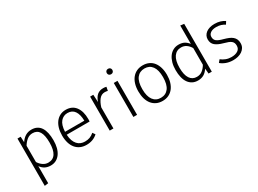

<svg xmlns="http://www.w3.org/2000/svg" viewBox="-39 -1549 3445 2559"><g transform="rotate(-30 1683.5 -269.0)"><path d="M163 -437Q195 -485 236 -509.5Q277 -534 329 -534Q377 -534 412.5 -515.5Q448 -497 470.5 -462Q493 -427 504 -377Q515 -327 515 -264Q515 -202 502 -151.5Q489 -101 463.5 -65Q438 -29 401.5 -9Q365 11 317 11Q271 11 233.5 -7Q196 -25 167 -66V197L110 205V-523H159ZM167 -129Q191 -90 227.5 -64.5Q264 -39 308 -39Q454 -39 454 -264Q454 -376 421 -430.5Q388 -485 318 -485Q268 -485 230.5 -454Q193 -423 167 -379Z M704 -239Q707 -186 720.5 -148.5Q734 -111 756.5 -86Q779 -61 808.5 -49.5Q838 -38 871 -38Q913 -38 946 -50Q979 -62 1012 -91L1039 -52Q970 11 869 11Q815 11 773.5 -8Q732 -27 703.5 -62Q675 -97 660 -147Q645 -197 645 -259Q645 -321 659.5 -371.5Q674 -422 701.5 -458Q729 -494 768 -514Q807 -534 856 -534Q954 -534 1006 -465.5Q1058 -397 1058 -277Q1058 -268 1057.5 -257.5Q1057 -247 1056 -239ZM856 -485Q793 -485 751 -437Q709 -389 704 -284H1001Q999 -381 963 -433Q927 -485 856 -485Z M1283 -408Q1306 -475 1342.5 -504.5Q1379 -534 1433 -534Q1461 -534 1482 -528L1471 -471Q1450 -477 1425 -477Q1374 -477 1340 -435Q1306 -393 1285 -324V0H1228V-523H1277Z M1649 -523V0H1592V-523ZM1620 -641Q1600 -641 1588.5 -653Q1577 -665 1577 -683Q1577 -701 1588.5 -713Q1600 -725 1620 -725Q1640 -725 1651.5 -713Q1663 -701 1663 -683Q1663 -665 1651.5 -653Q1640 -641 1620 -641Z M1819 -261Q1819 -324 1834.5 -374.5Q1850 -425 1879 -460.5Q1908 -496 1949 -515Q1990 -534 2042 -534Q2093 -534 2134 -515.5Q2175 -497 2203 -461.5Q2231 -426 2246 -376Q2261 -326 2261 -263Q2261 -200 2245.5 -149.5Q2230 -99 2201.5 -63.5Q2173 -28 2132 -8.5Q2091 11 2039 11Q1987 11 1946.5 -8Q1906 -27 1877.5 -62Q1849 -97 1834 -147.5Q1819 -198 1819 -261ZM2042 -486Q1966 -486 1923 -430Q1880 -374 1880 -261Q1880 -150 1922 -93.5Q1964 -37 2039 -37Q2115 -37 2157.5 -93.5Q2200 -150 2200 -263Q2200 -374 2158.5 -430Q2117 -486 2042 -486Z M2742 -743 2799 -736V0H2749L2742 -79Q2708 -29 2670 -9Q2632 11 2584 11Q2536 11 2500 -8Q2464 -27 2439.5 -62Q2415 -97 2403 -147Q2391 -197 2391 -259Q2391 -321 2405.5 -371.5Q2420 -422 2446 -458Q2472 -494 2509.5 -514Q2547 -534 2593 -534Q2644 -534 2679 -515.5Q2714 -497 2742 -460ZM2742 -396Q2717 -438 2683 -461.5Q2649 -485 2604 -485Q2533 -485 2492.5 -428Q2452 -371 2452 -259Q2452 -150 2489 -94.5Q2526 -39 2594 -39Q2644 -39 2680 -67Q2716 -95 2742 -140Z M3276 -448Q3248 -466 3217.5 -476Q3187 -486 3145 -486Q3090 -486 3057.5 -463.5Q3025 -441 3025 -403Q3025 -360 3054 -337.5Q3083 -315 3153 -297Q3193 -286 3224.5 -273Q3256 -260 3277.5 -241.5Q3299 -223 3310.5 -198Q3322 -173 3322 -139Q3322 -100 3305.5 -72Q3289 -44 3262 -25.5Q3235 -7 3199.5 2Q3164 11 3126 11Q3067 11 3019 -7Q2971 -25 2939 -53L2971 -92Q3002 -67 3041 -52Q3080 -37 3126 -37Q3186 -37 3223.5 -61.5Q3261 -86 3261 -134Q3261 -158 3254.5 -175Q3248 -192 3232.5 -205.5Q3217 -219 3190 -229.5Q3163 -240 3122 -251Q3047 -271 3006.5 -304.5Q2966 -338 2966 -399Q2966 -429 2979 -454Q2992 -479 3016 -497Q3040 -515 3073 -524.5Q3106 -534 3146 -534Q3195 -534 3233.5 -522Q3272 -510 3302 -490Z"/></g></svg>

Font: Jldddboxgfspflltxgxzjzlszac
Style: Regular
Weight: 300
Designer: Carrois Corporate & Edenspiekermann
Foundry: Carrois Corporate GbR & Edenspiekermann AG
Version: Version 2.001